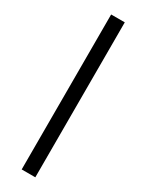

<svg xmlns="http://www.w3.org/2000/svg" viewBox="-257 -785 817 1072"><g transform="rotate(30 152.0 -249.5)"><path d="M107.9 250V-749H195.8V250Z"/></g></svg>

Font: HK Grotesk Legacy
Style: Bold
Weight: 700
Designer: Alfredo Marco Pradil
Foundry: Hanken Design Co.
Version: Version 2.022;PS 002.022;hotconv 1.0.88;makeotf.lib2.5.64775